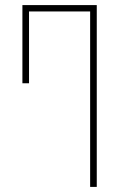

<svg xmlns="http://www.w3.org/2000/svg" viewBox="-20 -734 478 754"><path d="M334 0H360V-714H68V-407H94V-689H334Z"/></svg>

Font: Noto Sans Georgian ExtraCondensed Thin
Style: Regular
Weight: 100
Width: 2
Designer: Monotype Design Team, Akaki Razmadze
Foundry: Google LLC
Version: Version 2.005